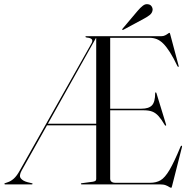

<svg xmlns="http://www.w3.org/2000/svg" viewBox="-40 -871 906 907"><path d="M428 -700 428.5 -691H413L62 -65Q48.5 -40.5 58.5 -28.2Q68.5 -16 89.5 -10.5L110 -5.5Q112 -4.5 113 -4.2Q114 -4 114 -2.5Q114 -2 113.2 -1Q112.5 0 111 0H-16.5Q-17.5 0 -18.5 -1Q-19.5 -2 -19.5 -2.5Q-19.5 -4 -16.5 -5.5L-1 -11Q12 -15.5 25.5 -27.5Q39 -39.5 53.5 -65.5L393 -667.5Q399 -679 393.5 -685.5Q388 -692 370.5 -693.5Q366.5 -694 365 -695.2Q363.5 -696.5 363.5 -697.5Q363.5 -699 364.5 -699.5Q365.5 -700 367.5 -700ZM181.5 -286.5H435.5L436 -279H179ZM461.5 -357.5H628.5Q663 -357.5 678 -373.5Q693 -389.5 693 -431Q693.5 -434.5 695 -434.5Q698 -435.5 699.5 -429.5L744.5 -282.5Q746 -278 743 -277.5Q741 -277 739 -279.5Q722.5 -307.5 709 -322.5Q695.5 -337.5 679.5 -343.8Q663.5 -350 639.5 -350H461.5ZM414.5 -25.5V-700H722Q732 -700 740 -704Q748 -708 753.2 -712Q758.5 -716 760.5 -716Q761.5 -716 762.2 -714.8Q763 -713.5 764.5 -707.5L804 -559.5Q804.5 -557.5 804.2 -556.5Q804 -555.5 802.5 -555Q802 -555 801 -555.5Q800 -556 798.5 -558Q779.5 -598 762.8 -624.2Q746 -650.5 730.8 -665.5Q715.5 -680.5 699.8 -686.5Q684 -692.5 665.5 -692.5H480.5V-27Q480.5 -17.5 486.8 -12.5Q493 -7.5 505 -7.5H669Q698 -7.5 718.5 -19.5Q739 -31.5 760.8 -68.2Q782.5 -105 813 -178.5Q814.5 -180.5 815.5 -181.8Q816.5 -183 818 -182.5Q819.5 -182.5 820 -180.8Q820.5 -179 819.5 -176L773 7Q771.5 12.5 770.8 14.2Q770 16 769 16Q764.5 16 758.8 12Q753 8 742.8 4Q732.5 0 715 0H345.5Q343.5 0 342.8 -1Q342 -2 342 -2.5Q342 -5 346 -5.5L398.5 -12.5Q407 -14 410.8 -16.8Q414.5 -19.5 414.5 -25.5ZM609.5 -819Q623 -835 634.8 -844Q646.5 -853 658 -851Q670 -850 675.8 -841.5Q681.5 -833 681 -824Q679 -809.5 667.8 -800.5Q656.5 -791.5 640.5 -783L543 -730.5Q542 -730 540.2 -729.5Q538.5 -729 537.5 -730.5Q537 -731.5 537.5 -733Q538 -734.5 539 -735.5Z"/></svg>

Font: Fraunces 120pt Light
Style: Regular
Weight: 300
Version: Version 1.000;[b76b70a41]